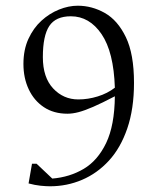

<svg xmlns="http://www.w3.org/2000/svg" viewBox="-20 -642 549 672"><path d="M155 10Q141 10 121.5 8Q102 6 80 0L92 -69H108L163 -17Q224 -22 273 -51Q322 -80 351.5 -141.5Q381 -203 382 -305Q336 -281 306 -268Q276 -255 255 -249.5Q234 -244 216 -244Q168 -244 133.5 -267Q99 -290 80.5 -329.5Q62 -369 62 -418Q62 -468 79.5 -506Q97 -544 125 -569.5Q153 -595 186.5 -608.5Q220 -622 252 -622Q302 -622 347 -596.5Q392 -571 420.5 -512Q449 -453 449 -352Q449 -261 425.5 -192.5Q402 -124 361 -79.5Q320 -35 267 -12.5Q214 10 155 10ZM254 -294Q288 -294 322 -304.5Q356 -315 382 -335Q378 -460 335.5 -522.5Q293 -585 228 -585Q175 -585 152.5 -551Q130 -517 130 -442Q130 -371 166 -332.5Q202 -294 254 -294Z"/></svg>

Font: Ancizar Serif Light
Style: Regular
Weight: 300
Designer: Cesar Puertas, Viviana Monsalve, Julian Moncada, Julian Prieto, Jose Castro, Felipe Aragon, Mariel Hernandez, Sara Alarc
Version: Version 8.100